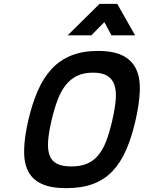

<svg xmlns="http://www.w3.org/2000/svg" viewBox="-20 -968 748 999"><path d="M351 -102Q399 -102 433 -116.5Q467 -131 491.5 -160.5Q516 -190 533 -235Q550 -280 564 -341Q578 -401 582 -447.5Q586 -494 575.5 -525.5Q565 -557 538.5 -573.5Q512 -590 464 -590Q416 -590 381.5 -573.5Q347 -557 322 -525.5Q297 -494 279.5 -447.5Q262 -401 248 -341Q234 -281 230.5 -236Q227 -191 237.5 -161Q248 -131 275.5 -116.5Q303 -102 351 -102ZM325 11Q245 11 196.5 -11.5Q148 -34 126 -78Q104 -122 105.5 -188Q107 -254 127 -341Q147 -428 176.5 -495.5Q206 -563 248.5 -609Q291 -655 350.5 -679Q410 -703 490 -703Q570 -703 618 -679Q666 -655 688 -609Q710 -563 707.5 -495.5Q705 -428 685 -341Q665 -253 636 -187Q607 -121 565 -77Q523 -33 464 -11Q405 11 325 11ZM498 -948H590L683 -784H560L523 -853L455 -784H332Z"/></svg>

Font: Panefresco 800wt
Style: Italic
Weight: 800
Foundry: Campivisivi & Chank Co
Version: Version 1.001